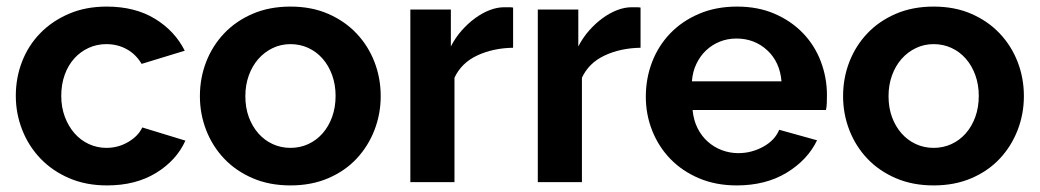

<svg xmlns="http://www.w3.org/2000/svg" viewBox="-20 -553 3158 583"><path d="M28 -262Q28 -317 47 -366Q66 -415 102 -452Q138 -489 189 -511Q240 -533 304 -533Q390 -533 450.5 -496Q511 -459 541 -399L410 -359Q393 -388 365 -403.5Q337 -419 303 -419Q274 -419 249 -407.5Q224 -396 205.5 -375.5Q187 -355 176.5 -326Q166 -297 166 -262Q166 -227 177 -198Q188 -169 206.5 -148Q225 -127 250 -115.5Q275 -104 303 -104Q339 -104 369.5 -122Q400 -140 412 -166L543 -126Q516 -66 454 -28Q392 10 305 10Q241 10 190 -12Q139 -34 103 -71.5Q67 -109 47.5 -158.5Q28 -208 28 -262Z M862 10Q798 10 747 -12Q696 -34 660.5 -71.5Q625 -109 606 -158Q587 -207 587 -261Q587 -316 606 -365Q625 -414 660.5 -451.5Q696 -489 747 -511Q798 -533 862 -533Q926 -533 976.5 -511Q1027 -489 1062.5 -451.5Q1098 -414 1117 -365Q1136 -316 1136 -261Q1136 -207 1117 -158Q1098 -109 1063 -71.5Q1028 -34 977 -12Q926 10 862 10ZM725 -261Q725 -226 735.5 -197.5Q746 -169 764.5 -148Q783 -127 808 -115.5Q833 -104 862 -104Q891 -104 916 -115.5Q941 -127 959.5 -148Q978 -169 988.5 -198Q999 -227 999 -262Q999 -296 988.5 -325Q978 -354 959.5 -375Q941 -396 916 -407.5Q891 -419 862 -419Q833 -419 808 -407Q783 -395 764.5 -374Q746 -353 735.5 -324Q725 -295 725 -261Z M1538 -408Q1477 -407 1429 -384.5Q1381 -362 1360 -317V0H1226V-524H1349V-412Q1363 -439 1382 -460.5Q1401 -482 1423 -498Q1445 -514 1467.5 -522.5Q1490 -531 1511 -531Q1522 -531 1527.5 -531Q1533 -531 1538 -530Z M1925 -408Q1864 -407 1816 -384.5Q1768 -362 1747 -317V0H1613V-524H1736V-412Q1750 -439 1769 -460.5Q1788 -482 1810 -498Q1832 -514 1854.5 -522.5Q1877 -531 1898 -531Q1909 -531 1914.5 -531Q1920 -531 1925 -530Z M2217 10Q2154 10 2103 -11.5Q2052 -33 2016 -70Q1980 -107 1960.5 -156Q1941 -205 1941 -259Q1941 -315 1960 -364.5Q1979 -414 2015 -451.5Q2051 -489 2102.5 -511Q2154 -533 2218 -533Q2282 -533 2332.5 -511Q2383 -489 2418.5 -452Q2454 -415 2472.5 -366Q2491 -317 2491 -264Q2491 -251 2490.5 -239Q2490 -227 2488 -219H2083Q2086 -188 2098 -164Q2110 -140 2129 -123Q2148 -106 2172 -97Q2196 -88 2222 -88Q2262 -88 2297.5 -107.5Q2333 -127 2346 -159L2461 -127Q2432 -67 2368.5 -28.5Q2305 10 2217 10ZM2353 -306Q2348 -365 2309.5 -400.5Q2271 -436 2216 -436Q2189 -436 2165.5 -426.5Q2142 -417 2124 -400Q2106 -383 2094.5 -359Q2083 -335 2081 -306Z M2815 10Q2751 10 2700 -12Q2649 -34 2613.5 -71.5Q2578 -109 2559 -158Q2540 -207 2540 -261Q2540 -316 2559 -365Q2578 -414 2613.5 -451.5Q2649 -489 2700 -511Q2751 -533 2815 -533Q2879 -533 2929.5 -511Q2980 -489 3015.5 -451.5Q3051 -414 3070 -365Q3089 -316 3089 -261Q3089 -207 3070 -158Q3051 -109 3016 -71.5Q2981 -34 2930 -12Q2879 10 2815 10ZM2678 -261Q2678 -226 2688.5 -197.5Q2699 -169 2717.5 -148Q2736 -127 2761 -115.5Q2786 -104 2815 -104Q2844 -104 2869 -115.5Q2894 -127 2912.5 -148Q2931 -169 2941.5 -198Q2952 -227 2952 -262Q2952 -296 2941.5 -325Q2931 -354 2912.5 -375Q2894 -396 2869 -407.5Q2844 -419 2815 -419Q2786 -419 2761 -407Q2736 -395 2717.5 -374Q2699 -353 2688.5 -324Q2678 -295 2678 -261Z"/></svg>

Font: PTCRaleway
Style: Bold
Weight: 700
Designer: Matt McInerney, Pablo Impallari, Rodrigo Fuenzalida
Foundry: Matt McInerney, Pablo Impallari, Rodrigo Fuenzalida
Version: Version 3.000g; ttfautohint (v1.5) -l 8 -r 28 -G 28 -x 14 -D